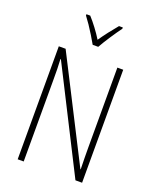

<svg xmlns="http://www.w3.org/2000/svg" viewBox="-171 -1044 916 1140"><g transform="rotate(20 287.5 -474.5)"><path d="M491 0H449L122 -646H119Q121 -616 121.5 -584.5Q122 -553 122 -512V0H84V-714H127L454 -72H456Q455 -108 454.5 -146Q454 -184 454 -211V-714H491ZM270 -791Q257 -814 240 -842Q223 -870 205 -896.5Q187 -923 173 -941V-949H197Q219 -925 243.5 -892.5Q268 -860 287 -829Q309 -861 331 -889.5Q353 -918 379 -949H403V-941Q380 -910 352 -867.5Q324 -825 305 -791Z"/></g></svg>

Font: Noto Sans Gujarati UI Condensed ExtraLight
Style: Regular
Weight: 200
Width: 3
Designer: Jelle Bosma - Monotype Design Team, Universal Thirst
Foundry: Monotype Imaging Inc.
Version: Version 2.106; ttfautohint (v1.8.4.7-5d5b)